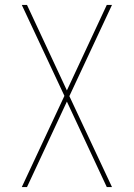

<svg xmlns="http://www.w3.org/2000/svg" viewBox="-20 -540 540 775"><path d="M68 215 240 -153 68 -520H89L250 -175L411 -520H432L260 -152L432 215H411L250 -130L89 215Z"/></svg>

Font: Iosevka SS04 Thin
Style: Regular
Weight: 100
Monospace: yes
Designer: Belleve Invis
Foundry: Belleve Invis
Version: Version 19.0.0; ttfautohint (v1.8.4)